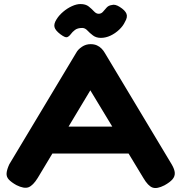

<svg xmlns="http://www.w3.org/2000/svg" viewBox="-20 -910 901 948"><path d="M828 -98Q842 -74 843 -56.5Q844 -39 831.5 -24.5Q819 -10 792 5Q755 24 733 16Q711 8 688 -31L426 -464L166 -31Q143 6 121 14.5Q99 23 61 4Q36 -10 23.5 -23.5Q11 -37 12.5 -55Q14 -73 26 -99L356 -649Q365 -666 384.5 -679Q404 -692 427 -692Q445 -692 458.5 -686Q472 -680 482 -669.5Q492 -659 498 -648ZM207 -152 270 -285H581L644 -152ZM377 -890Q403 -890 418 -878Q433 -866 444 -854Q455 -842 467 -842Q480 -842 488.5 -852Q497 -862 506.5 -872.5Q516 -883 531 -885Q540 -888 550 -885.5Q560 -883 571 -876Q598 -859 604.5 -842Q611 -825 597 -802Q588 -782 568.5 -763.5Q549 -745 525.5 -734Q502 -723 478 -723Q455 -723 439 -735Q423 -747 411.5 -759.5Q400 -772 386 -772Q363 -772 350 -762Q337 -752 330 -742Q321 -730 311.5 -726.5Q302 -723 278 -741Q253 -760 249 -776.5Q245 -793 260 -816Q272 -835 292 -852Q312 -869 335 -879.5Q358 -890 377 -890Z"/></svg>

Font: Fredoka SemiExpanded SemiBold
Style: Regular
Weight: 600
Width: 6
Designer: Ben Nathan
Foundry: Milena B. Brandão, Ben Nathan
Version: Version 2.001